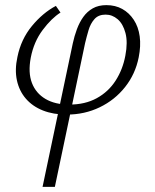

<svg xmlns="http://www.w3.org/2000/svg" viewBox="-20 -440 604 749"><path d="M146 289 264 -271Q270 -299 280 -326Q290 -353 305 -374Q320 -395 342 -407.5Q364 -420 395 -420Q430 -420 457 -405Q484 -390 502 -362.5Q520 -335 525 -298Q530 -261 521 -216Q508 -151 468 -100.5Q428 -50 369 -21.5Q310 7 240 7Q188 7 147.5 -9Q107 -25 81 -55Q55 -85 46 -126.5Q37 -168 48 -218Q62 -287 104.5 -338.5Q147 -390 198 -417L216 -391Q181 -369 146.5 -323Q112 -277 100 -215Q89 -157 104.5 -116.5Q120 -76 157.5 -54Q195 -32 250 -32Q312 -32 357.5 -57Q403 -82 431 -125.5Q459 -169 469 -223Q479 -275 469.5 -311Q460 -347 439 -365Q418 -383 392 -383Q364 -383 348.5 -365.5Q333 -348 325.5 -322.5Q318 -297 312 -272L194 289Z"/></svg>

Font: Ysabeau Office Light
Style: Italic
Weight: 300
Italic angle: -12°
Designer: Christian Thalmann (Catharsis Fonts)
Version: Version 2.001;gftools[0.9.30]; featfreeze: tnum,lnum,ss02